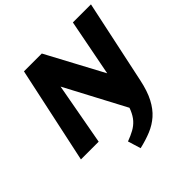

<svg xmlns="http://www.w3.org/2000/svg" viewBox="-224 -835 1232 1232"><g transform="rotate(-45 392.5 -219.0)"><path d="M498 0 212 -540 241 -658H339L604 -163ZM36 0 177 -658H317L197 0ZM358 220 331 132Q369 118 398 102Q427 86 448 62.5Q469 39 484.5 2Q500 -35 511 -91L621 -658H785L664 -89Q647 -8 619 45.5Q591 99 553 132.5Q515 166 466.5 186Q418 206 358 220Z"/></g></svg>

Font: Ysabeau Office Black
Style: Italic
Weight: 900
Italic angle: -12°
Designer: Christian Thalmann (Catharsis Fonts)
Version: Version 2.001;gftools[0.9.30]; featfreeze: tnum,lnum,ss02